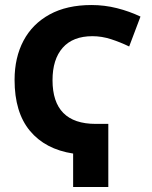

<svg xmlns="http://www.w3.org/2000/svg" viewBox="-20 -744 603 764"><path d="M271 -133Q160 -150 99 -223.5Q38 -297 38 -426Q38 -515 73.5 -582Q109 -649 177.5 -686.5Q246 -724 344 -724Q396 -724 445.5 -711.5Q495 -699 539 -678L494 -559Q459 -576 422 -588Q385 -600 348 -600Q270 -600 229.5 -554Q189 -508 189 -425Q189 -251 361 -251H411V0H271Z"/></svg>

Font: Noto Sans Mono SemiCondensed
Style: Bold
Weight: 700
Width: 4
Designer: Monotype Design Team
Foundry: Monotype Imaging Inc.
Version: Version 2.014